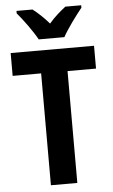

<svg xmlns="http://www.w3.org/2000/svg" viewBox="-61 -974 597 1014"><g transform="rotate(-5 237.0 -466.5)"><path d="M170 -773H306C329 -816 379 -883 409 -920V-933H325C297 -911 268 -887 237 -851C208 -885 177 -913 151 -933H66V-920C98 -883 148 -814 170 -773ZM307 0V-593H458V-714H16V-593H167V0Z"/></g></svg>

Font: Noto Sans Armenian Condensed
Style: Regular
Weight: 400
Width: 3
Designer: Monotype Design Team
Foundry: Monotype Imaging Inc.
Version: Version 2.008